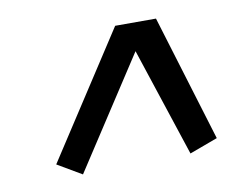

<svg xmlns="http://www.w3.org/2000/svg" viewBox="-50 -669 621 491"><g transform="rotate(-10 260.0 -423.0)"><path d="M409 -248 316 -530 129 -243 66 -280 276 -603H382L482 -275Z"/></g></svg>

Font: Grenze SemiBold
Style: Italic
Weight: 600
Italic angle: -10°
Designer: Renata Polastri
Foundry: Omnibus-Type
Version: Version 1.002; ttfautohint (v1.8)